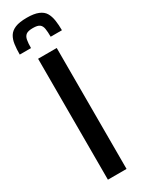

<svg xmlns="http://www.w3.org/2000/svg" viewBox="-239 -919 708 946"><g transform="rotate(-30 115.0 -445.5)"><path d="M63 0V-688H169V0ZM116 -891Q156 -891 180.5 -881Q205 -871 216 -852.5Q227 -834 231 -808Q235 -782 235 -751H171Q171 -779 168 -797Q165 -815 154 -823.5Q143 -832 116 -832Q89 -832 77.5 -823.5Q66 -815 62.5 -797Q59 -779 59 -751H-5Q-5 -782 -1.5 -808Q2 -834 13.5 -852.5Q25 -871 49 -881Q73 -891 116 -891Z"/></g></svg>

Font: Saira Condensed SemiBold
Style: Regular
Weight: 600
Width: 3
Designer: Hector Gatti with collaboration of the Omnibus-Type team
Foundry: Omnibus-Type
Version: Version 1.100